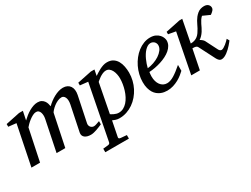

<svg xmlns="http://www.w3.org/2000/svg" viewBox="-58 -1025 2318 1773"><g transform="rotate(-30 1101.0 -138.5)"><path d="M772.9 -25.9Q760.3 -20.5 744.4 -13.9Q728.5 -7.3 711.7 -1.5Q694.8 4.4 678.2 8.3Q661.6 12.2 647 12.2Q626.5 12.2 610.1 7.6Q593.8 2.9 582.8 -5.9Q571.8 -14.6 567.1 -27.8Q562.5 -41 565.9 -58.1L621.1 -325.2Q626 -350.1 624.5 -368.7Q623 -387.2 616.9 -399.4Q610.8 -411.6 601.8 -417.7Q592.8 -423.8 583 -423.8Q560.1 -423.8 538.3 -413.6Q516.6 -403.3 498.5 -389.4Q480.5 -375.5 467.3 -361.1Q454.1 -346.7 449.2 -337.9L378.9 0H286.1L353 -326.2Q356.4 -342.3 356.2 -359.6Q356 -377 351.3 -391.1Q346.7 -405.3 336.9 -414.6Q327.1 -423.8 311 -423.8Q293.5 -423.8 273.7 -413.6Q253.9 -403.3 235.6 -389.2Q217.3 -375 202.4 -360.1Q187.5 -345.2 180.2 -335.9L109.9 0H18.1L104 -424.8L21 -434.1V-462.9L170.9 -494.1H211.9L192.9 -401.9Q211.4 -419.4 232.4 -436.3Q253.4 -453.1 275.9 -465.8Q298.3 -478.5 321.3 -486.3Q344.2 -494.1 366.2 -494.1Q391.1 -494.1 407.5 -484.9Q423.8 -475.6 433.8 -461.7Q443.8 -447.8 448.5 -431.6Q453.1 -415.5 455.1 -401.9Q473.1 -419.9 495.1 -436.5Q517.1 -453.1 541 -466.1Q564.9 -479 589.6 -486.6Q614.3 -494.1 637.2 -494.1Q662.1 -494.1 680.9 -485.1Q699.7 -476.1 711.2 -459.5Q722.7 -442.9 725.8 -419.4Q729 -396 723.1 -367.2L667 -97.2Q664.6 -85 667.5 -75Q670.4 -64.9 676.5 -57.6Q682.6 -50.3 691.4 -46.1Q700.2 -42 710 -42Q722.2 -42 738.3 -47.9Q754.4 -53.7 772.9 -60.1Z M1138.7 -305.2Q1138.7 -327.1 1134 -349.9Q1129.4 -372.6 1119.9 -391.1Q1110.4 -409.7 1095.7 -421.4Q1081.1 -433.1 1061 -433.1Q1043 -433.1 1024.9 -425Q1006.8 -417 991.9 -407Q977.1 -397 966.3 -387.5Q955.6 -377.9 951.7 -375L892.1 -64.9Q896.5 -62.5 904.5 -57.4Q912.6 -52.2 923.3 -47.4Q934.1 -42.5 946.3 -38.8Q958.5 -35.2 971.7 -35.2Q999 -35.2 1022 -47.4Q1044.9 -59.6 1063.5 -80.3Q1082 -101.1 1096.2 -128.4Q1110.4 -155.8 1119.6 -185.8Q1128.9 -215.8 1133.8 -246.6Q1138.7 -277.3 1138.7 -305.2ZM1237.8 -309.1Q1237.8 -268.1 1228 -228.3Q1218.3 -188.5 1200 -152.8Q1181.6 -117.2 1155.8 -86.9Q1129.9 -56.6 1098.1 -34.7Q1066.4 -12.7 1029.3 -0.2Q992.2 12.2 951.7 12.2Q929.2 12.2 911.1 5.9Q893.1 -0.5 880.9 -5.9L849.1 154.8Q847.2 163.1 851.3 168.2Q855.5 173.3 868.7 174.8L931.6 180.2V217.8H679.7V180.2L731.9 174.8Q752.9 173.3 755.9 154.8L868.7 -424.8L784.7 -434.1V-462.9L936 -494.1H975.1L962.9 -432.1Q975.6 -440.4 991.9 -451.2Q1008.3 -461.9 1026.9 -471.4Q1045.4 -481 1065.7 -487.5Q1085.9 -494.1 1106.9 -494.1Q1145 -494.1 1170.2 -477.8Q1195.3 -461.4 1210.2 -435.1Q1225.1 -408.7 1231.4 -375.5Q1237.8 -342.3 1237.8 -309.1Z M1598.1 -394Q1598.1 -403.8 1594.2 -413.3Q1590.3 -422.9 1583.5 -430.2Q1576.7 -437.5 1566.4 -442.1Q1556.2 -446.8 1543.9 -446.8Q1527.3 -446.8 1512.2 -438Q1497.1 -429.2 1483.2 -414.6Q1469.2 -399.9 1457.3 -380.9Q1445.3 -361.8 1435.8 -340.8Q1426.3 -319.8 1418.9 -298.3Q1411.6 -276.9 1407.2 -257.8Q1439 -260.7 1472.9 -272.5Q1506.8 -284.2 1534.7 -302.5Q1562.5 -320.8 1580.3 -344.2Q1598.1 -367.7 1598.1 -394ZM1687 -393.1Q1687 -365.7 1674.3 -342.8Q1661.6 -319.8 1639.9 -301.3Q1618.2 -282.7 1589.6 -268.3Q1561 -253.9 1529.5 -243.9Q1498 -233.9 1465.3 -227.8Q1432.6 -221.7 1402.8 -220.2Q1401.4 -210.4 1400.1 -196.8Q1398.9 -183.1 1398.9 -173.8Q1398.9 -146.5 1405.5 -123.5Q1412.1 -100.6 1424.6 -83.7Q1437 -66.9 1454.6 -57.4Q1472.2 -47.9 1494.1 -47.9Q1527.8 -47.9 1568.4 -72.3Q1608.9 -96.7 1664.1 -145V-82Q1649.9 -68.4 1629.4 -52Q1608.9 -35.6 1582.8 -21.2Q1556.6 -6.8 1525.9 2.7Q1495.1 12.2 1460.9 12.2Q1445.8 12.2 1428 9.3Q1410.2 6.3 1392.6 -1.2Q1375 -8.8 1358.6 -22Q1342.3 -35.2 1329.8 -55.4Q1317.4 -75.7 1309.8 -103.8Q1302.2 -131.8 1302.2 -169.9Q1302.2 -209.5 1311.8 -248.8Q1321.3 -288.1 1338.6 -324Q1356 -359.9 1380.4 -390.9Q1404.8 -421.9 1434.1 -444.6Q1463.4 -467.3 1496.8 -480.2Q1530.3 -493.2 1565.9 -493.2Q1600.6 -493.2 1623.8 -481.7Q1647 -470.2 1661.1 -454.1Q1675.3 -438 1681.2 -420.9Q1687 -403.8 1687 -393.1Z M2200.2 -446.8Q2200.2 -431.2 2187.5 -417.7Q2174.8 -404.3 2158.2 -393.1L2083 -426.8Q2068.8 -414.1 2058.8 -398.7Q2048.8 -383.3 2040.5 -366.5Q2032.2 -349.6 2024.2 -332.5Q2016.1 -315.4 2005.9 -299.8Q1994.1 -281.7 1980.2 -267.3Q1966.3 -252.9 1952.1 -244.1Q1962.9 -238.8 1974.6 -229Q1986.3 -219.2 1991.2 -210L2054.2 -85.9Q2058.6 -76.2 2066.4 -69.6Q2074.2 -63 2083 -63Q2092.8 -63 2106.2 -70.8Q2119.6 -78.6 2132.8 -89.1Q2146 -99.6 2157.2 -110.8Q2168.5 -122.1 2174.3 -128.9L2189 -103Q2185.1 -98.1 2176.8 -87.6Q2168.5 -77.1 2157 -64.2Q2145.5 -51.3 2131.3 -37.8Q2117.2 -24.4 2102.1 -13.2Q2086.9 -2 2071.3 5.1Q2055.7 12.2 2041 12.2Q2025.4 12.2 2013.9 1.2Q2002.4 -9.8 1995.1 -24.9L1910.2 -190.9Q1907.2 -196.8 1903.3 -200.7Q1899.4 -204.6 1893.3 -206.8Q1887.2 -209 1878.2 -210Q1869.1 -210.9 1856 -210.9L1814 0H1722.2L1804.2 -421.9L1726.1 -436V-461.9L1880.9 -494.1H1911.1L1865.2 -256.8Q1889.6 -256.8 1907.7 -263.2Q1925.8 -269.5 1940.2 -281Q1954.6 -292.5 1965.8 -308.8Q1977.1 -325.2 1988.3 -345.2Q1997.6 -362.8 2005.4 -379.4Q2013.2 -396 2022 -411.4Q2030.8 -426.8 2042.2 -441.4Q2053.7 -456.1 2070.3 -470.2Q2085.9 -483.4 2104.7 -489.3Q2123.5 -495.1 2142.1 -495.1Q2169.4 -495.1 2184.8 -481.2Q2200.2 -467.3 2200.2 -446.8Z"/></g></svg>

Font: Charis SIL CyrE
Style: Italic
Weight: 400
Italic angle: -11°
Foundry: SIL International
Version: Version 5.000